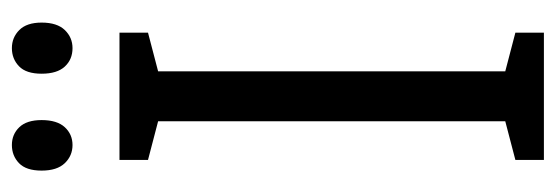

<svg xmlns="http://www.w3.org/2000/svg" viewBox="-326 -609 935 323"><g transform="rotate(-90 141.5 -447.5)"><path d="M248 0H34V-48L99 -65V-649L34 -666V-714H248V-666L183 -649V-65L248 -48ZM16 -845Q16 -871 28.5 -883Q41 -895 59 -895Q77 -895 89 -882.5Q101 -870 101 -845Q101 -819 89 -806Q77 -793 59 -793Q41 -793 28.5 -806Q16 -819 16 -845ZM179 -845Q179 -871 191.5 -883Q204 -895 222 -895Q240 -895 252.5 -882.5Q265 -870 265 -845Q265 -819 252.5 -806Q240 -793 222 -793Q203 -793 191 -806Q179 -819 179 -845Z"/></g></svg>

Font: Noto Sans ExtraCondensed
Style: Regular
Weight: 400
Width: 2
Designer: Monotype Design Team
Foundry: Monotype Imaging Inc.
Version: Version 2.013; ttfautohint (v1.8.4.7-5d5b)